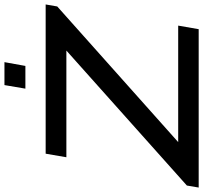

<svg xmlns="http://www.w3.org/2000/svg" viewBox="-46 -867 912 862"><g transform="rotate(-90 410.0 -436.0)"><path d="M-1 0 8 -53 614 -594H135L151 -687H821L812 -635L203 -92H726L710 0ZM443 -778 459 -872H562L545 -778Z"/></g></svg>

Font: Archivo Expanded
Style: Italic
Weight: 400
Width: 7
Italic angle: -10°
Designer: Hector Gatti
Foundry: Omnibus-Type
Version: Version 2.001